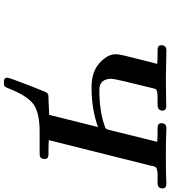

<svg xmlns="http://www.w3.org/2000/svg" viewBox="39 -766 920 1039"><g transform="rotate(90 499.5 -246.0)"><path d="M224.1 -658.2Q224.1 -686 252.9 -686H253.9Q382.8 -683.1 397 -683.1H397.9Q449.7 -683.1 497.8 -684.1Q545.9 -685.1 547.9 -685.1Q557.6 -685.1 562.7 -684.6Q567.9 -684.1 573 -679Q578.1 -673.8 578.1 -665Q578.1 -638.2 544.9 -638.2H533.2Q504.4 -638.2 491.2 -637.7Q478 -637.2 470 -633.5Q461.9 -629.9 460.9 -627Q460 -624 457 -612.8Q406.2 -409.7 405.8 -389.2Q405.8 -323.2 465.8 -323.2Q578.6 -323.2 655.8 -350.1Q663.6 -353 668.2 -354.5Q672.9 -356 675.5 -359.4Q678.2 -362.8 679.2 -364.5Q680.2 -366.2 681.6 -373Q683.1 -379.9 684.1 -382.8L747.1 -636.2Q729 -638.2 691.9 -638.2H671.9Q646 -638.2 646 -659.2Q646 -686 673.8 -686Q677.7 -686 696.8 -685.1Q715.8 -684.1 749.5 -683.6Q783.2 -683.1 821.8 -683.1Q870.6 -683.1 904.8 -683.6Q939 -684.1 954.6 -685.1Q970.2 -686 973.1 -686Q999 -686 999 -666Q999 -639.2 972.2 -638.2H948.2Q932.1 -638.2 921.6 -638.2Q911.1 -638.2 903.1 -636Q895 -633.8 891.6 -633.3Q888.2 -632.8 885 -628.4Q881.8 -624 880.9 -622.6Q879.9 -621.1 878.4 -613Q877 -605 876 -601.1L737.8 -49.8Q756.8 -47.9 795.9 -47.9H815.9Q839.8 -47.9 839.8 -26.9Q839.8 -5.9 823.2 -1Q819.3 0 797.9 0H692.9Q590.8 0 544.9 32.5Q499 64.9 459 165Q452.1 184.1 446.5 189Q440.9 193.8 424.8 193.8Q399.9 193.8 399.9 175.8Q399.9 164.6 438.5 65.2Q477.1 -34.2 481.9 -40Q488.8 -47.9 505.9 -47.9H518.1Q593.3 -50.8 601.1 -51.8L667 -315.9Q569.8 -280.8 452.1 -280.8Q368.2 -280.8 320.6 -324Q272.9 -367.2 272.9 -412.1Q272.9 -426.3 280.5 -459.2Q288.1 -492.2 302.5 -547.6Q316.9 -603 325.2 -636.2Q306.2 -638.2 267.1 -638.2H250Q224.1 -638.2 224.1 -658.2Z"/></g></svg>

Font: CMU Serif
Style: BoldItalic
Weight: 700
Italic angle: -14.04°
Version: Version 0.7.0